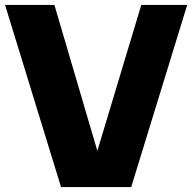

<svg xmlns="http://www.w3.org/2000/svg" viewBox="-22 -760 780 780"><path d="M226 0 -1.5 -740H199L394 -77.5H352.5L552 -740H738.5L511 0Z"/></svg>

Font: Encode Sans SC ExtraBold
Style: Regular
Weight: 800
Version: Version 3.002